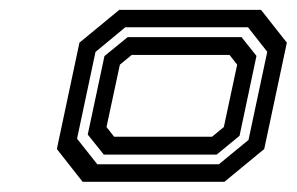

<svg xmlns="http://www.w3.org/2000/svg" viewBox="-20 -720 597 386"><path d="M146.1 -354.5 94.3 -420.4 139.7 -634.2 219.7 -700.1H504.8L556.7 -634.2L511.2 -420.4L431.2 -354.5ZM175.6 -389.7H420L479.6 -438.7L517.3 -615.9L478.6 -665.2H231.9L172 -615.6L134.9 -441.2ZM188.7 -409.2 156.4 -449.5 190 -607.3 236.7 -645.4H465.5L495.6 -607.6L461.6 -447L415.6 -409.2ZM209.5 -445.1H406.3L430 -464.6L456.8 -590L441.5 -609.5H244.7L221 -590L194.1 -464.6Z"/></svg>

Font: Tourney Expanded SemiBold
Style: Italic
Weight: 600
Width: 7
Italic angle: -12°
Designer: Tyler Finck
Foundry: Etcetera Type Co
Version: Version 1.010; ttfautohint (v1.8.3)